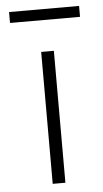

<svg xmlns="http://www.w3.org/2000/svg" viewBox="-51 -721 406 754"><g transform="rotate(-5 152.0 -343.5)"><path d="M126 0V-520H176V0ZM14 -644V-687H290V-644Z"/></g></svg>

Font: Lexend Exa ExtraLight
Style: Regular
Weight: 250
Designer: Bonnie Shaver-Troup, Thomas Jockin
Foundry: Lexend
Version: Version 1.007